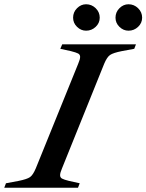

<svg xmlns="http://www.w3.org/2000/svg" viewBox="-74 -881 687 901"><path d="M-46 -21 13 -32Q53 -40 67 -50Q81 -60 94 -91L293 -582Q302 -603 302 -614Q302 -625 292.5 -630Q283 -635 259 -641L209 -652L218 -673H564L556 -652L497 -641Q457 -633 442.5 -623Q428 -613 415 -582L217 -91Q208 -70 208 -59Q208 -48 217 -43Q226 -38 250 -32L300 -21L292 0H-54ZM269 -798Q269 -824 287.5 -842.5Q306 -861 330 -861Q356 -861 375 -842.5Q394 -824 394 -798Q394 -773 375 -755Q356 -737 330 -737Q306 -737 287.5 -755Q269 -773 269 -798ZM468 -798Q468 -824 486.5 -842.5Q505 -861 529 -861Q555 -861 574 -842.5Q593 -824 593 -798Q593 -773 574 -755Q555 -737 529 -737Q505 -737 486.5 -755Q468 -773 468 -798Z"/></svg>

Font: Ibarra Real Nova
Style: Italic
Weight: 400
Italic angle: -22°
Designer: Jose Maria Ribagorda & Octavio Pardo
Foundry: Octavio Pardo
Version: Version 1.014